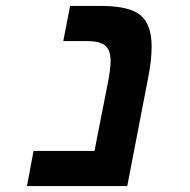

<svg xmlns="http://www.w3.org/2000/svg" viewBox="-20 -626 640 646"><path d="M408.2 0H70.8L92.8 -118.2H297.9L341.8 -341.8Q352.1 -393.1 352.1 -420.9Q352.1 -457.5 334 -472.7Q315.9 -487.8 272 -487.8H192.9L215.8 -606H319.8Q415.5 -606 452.9 -574.7Q490.2 -543.5 490.2 -469.2Q490.2 -425.3 479 -367.2Z"/></svg>

Font: Liberation Mono
Style: Bold Italic
Weight: 700
Italic angle: -12°
Monospace: yes
Designer: Steve Matteson
Foundry: Ascender Corporation
Version: Version 2.1.5